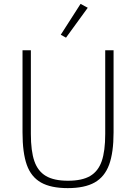

<svg xmlns="http://www.w3.org/2000/svg" viewBox="-20 -957 701 989"><path d="M96 -275V-698H139V-267Q139 -179 157 -127Q175 -75 216.5 -50.5Q258 -26 330 -26Q403 -26 444.5 -50.5Q486 -75 504 -127Q522 -179 522 -267V-698H565V-275Q565 -171 542 -108.5Q519 -46 467.5 -17Q416 12 329 12Q242 12 191 -17Q140 -46 118 -108Q96 -170 96 -275ZM432 -917 320 -763 293 -778 395 -937Z"/></svg>

Font: Anuphan ExtraLight
Style: Regular
Weight: 200
Designer: Cadson Demak
Version: Version 3.001